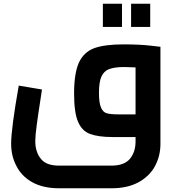

<svg xmlns="http://www.w3.org/2000/svg" viewBox="-20 -738 944 1034"><path d="M844 -486 792 -492Q732 -499 645 -499Q542 -499 486 -478Q431 -457 405 -401Q379 -343 379 -235Q379 -132 400 -83Q421 -33 464 -17Q509 0 586 0H710V24Q710 80 680 117Q649 154 580 154H299Q228 154 200 117Q170 80 170 22Q170 -7 178 -66Q184 -113 199 -209L206 -256L81 -277Q40 -45 40 36Q40 102 68 155Q95 210 153 243Q212 276 299 276H580Q667 276 727 243Q787 209 815 156Q844 101 844 38ZM513 -237Q513 -296 526 -325Q540 -356 568 -366Q598 -377 649 -377Q670 -377 710 -375V-122H619Q576 -122 555 -128Q534 -134 524 -159Q513 -184 513 -237ZM534 -718V-593H637V-718ZM686 -718V-593H789V-718Z"/></svg>

Font: Online Auction - Bold
Style: Bold
Weight: 500
Designer: Mohamed Mostafa, the designer of Online Auction
Foundry: Kief Type Foundry
Version: ""